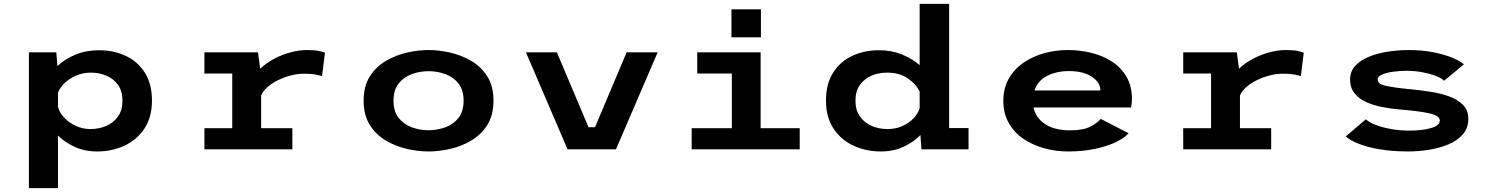

<svg xmlns="http://www.w3.org/2000/svg" viewBox="-20 -770 7712 990"><path d="M129 200V-500H270.5L276 -429.5Q313 -464.5 368 -487.8Q423 -511 490.5 -511Q565 -511 627 -482.5Q689 -454 726.2 -396.2Q763.5 -338.5 763.5 -251.5Q763.5 -164.5 724 -106Q684.5 -47.5 620.2 -18.2Q556 11 481.5 11Q416.5 11 365.2 -12.8Q314 -36.5 279 -71V200ZM448.5 -395.5Q408.5 -395.5 373.8 -380.8Q339 -366 314.2 -342.5Q289.5 -319 279 -292.5V-219.5Q285.5 -191 310 -164.5Q334.5 -138 370.2 -121.2Q406 -104.5 446 -104.5Q490.5 -104.5 528 -120.8Q565.5 -137 588.5 -169.5Q611.5 -202 611.5 -250.5Q611.5 -299.5 589 -331.5Q566.5 -363.5 529.5 -379.5Q492.5 -395.5 448.5 -395.5Z M1034 0V-109H1177.5V-391H1034V-500H1310.5L1321.5 -415.5Q1352.5 -445 1393.5 -466.8Q1434.5 -488.5 1478.5 -500.2Q1522.5 -512 1563 -512Q1603 -512 1625.2 -507Q1647.5 -502 1655.5 -498L1640.5 -377.5Q1632.5 -380.5 1608.8 -385.2Q1585 -390 1547.5 -390Q1506.5 -390 1460.5 -375.5Q1414.5 -361 1377.5 -335.5Q1340.5 -310 1326.5 -278V-109H1487.5V0Z M2190 11Q2137.5 11 2079.2 -2Q2021 -15 1970 -45Q1919 -75 1887 -125.5Q1855 -176 1855 -251Q1855 -326 1887 -376.2Q1919 -426.5 1970 -456.2Q2021 -486 2079.2 -499Q2137.5 -512 2190 -512Q2242 -512 2300.2 -499Q2358.5 -486 2409.5 -456.2Q2460.5 -426.5 2492.5 -376.2Q2524.5 -326 2524.5 -251Q2524.5 -176 2492.5 -125.5Q2460.5 -75 2409.5 -45Q2358.5 -15 2300.2 -2Q2242 11 2190 11ZM2190 -98.5Q2234.5 -98.5 2276 -113.5Q2317.5 -128.5 2344 -162Q2370.5 -195.5 2370.5 -251Q2370.5 -306 2344 -339.5Q2317.5 -373 2276 -388Q2234.5 -403 2190 -403Q2145 -403 2103.5 -388Q2062 -373 2035.5 -339.5Q2009 -306 2009 -251Q2009 -195.5 2035.5 -162Q2062 -128.5 2103.5 -113.5Q2145 -98.5 2190 -98.5Z M2906.5 0 2692 -500H2851.5L3014.5 -114H3048L3211 -500H3371L3156 0Z M3751.5 -722H3903.5V-577.5H3751.5ZM3546.5 0V-109H3753.5V-391H3575V-500H3902V-109H4103.5V0Z M4521 11Q4446.5 11 4382.2 -18.2Q4318 -47.5 4278.5 -106Q4239 -164.5 4239 -251.5Q4239 -338.5 4276.2 -396.2Q4313.5 -454 4375.5 -482.5Q4437.5 -511 4512 -511Q4577.5 -511 4631 -489Q4684.5 -467 4722 -434V-750H4874V-109.5H4974V0H4731L4726 -73.5Q4691 -37.5 4639 -13.2Q4587 11 4521 11ZM4391 -250.5Q4391 -202 4414 -169.5Q4437 -137 4474.5 -120.8Q4512 -104.5 4557 -104.5Q4598.5 -104.5 4633 -120Q4667.5 -135.5 4690.8 -160.2Q4714 -185 4722 -212.5V-297Q4705 -335.5 4661.5 -365.5Q4618 -395.5 4554 -395.5Q4510 -395.5 4473 -379.5Q4436 -363.5 4413.5 -331.5Q4391 -299.5 4391 -250.5Z M5487.5 11Q5425.5 11 5366 -5Q5306.5 -21 5258.5 -53.2Q5210.5 -85.5 5182 -134.8Q5153.5 -184 5153.5 -250.5Q5153.5 -316 5181.8 -365Q5210 -414 5257.5 -446.8Q5305 -479.5 5364.5 -495.8Q5424 -512 5486.5 -512Q5550.5 -512 5609.8 -497Q5669 -482 5715.5 -451.2Q5762 -420.5 5789.2 -372.8Q5816.5 -325 5816.5 -259.5Q5816.5 -246.5 5815.2 -235Q5814 -223.5 5812 -216H5309Q5321 -161 5370 -129.5Q5419 -98 5495.5 -98Q5568 -98 5605 -118.5Q5642 -139 5656 -157L5799 -83Q5779 -59 5734.5 -37.5Q5690 -16 5626.8 -2.5Q5563.5 11 5487.5 11ZM5491 -403.5Q5429 -403.5 5380.2 -379.2Q5331.5 -355 5314 -303.5H5653.5V-307Q5653.5 -344.5 5610.2 -374Q5567 -403.5 5491 -403.5Z M6081 0V-109H6224.5V-391H6081V-500H6357.5L6368.5 -415.5Q6399.5 -445 6440.5 -466.8Q6481.5 -488.5 6525.5 -500.2Q6569.5 -512 6610 -512Q6650 -512 6672.2 -507Q6694.5 -502 6702.5 -498L6687.5 -377.5Q6679.5 -380.5 6655.8 -385.2Q6632 -390 6594.5 -390Q6553.5 -390 6507.5 -375.5Q6461.5 -361 6424.5 -335.5Q6387.5 -310 6373.5 -278V-109H6534.5V0Z M7238.5 11Q7130 11 7044.8 -10.2Q6959.5 -31.5 6919 -66.5L7023 -155Q7039 -139 7073.8 -125.8Q7108.5 -112.5 7153.8 -104.5Q7199 -96.5 7246.5 -96.5Q7312.5 -96.5 7358.2 -109.5Q7404 -122.5 7404 -148.5Q7404 -173 7352.5 -185Q7301 -197 7203 -205Q7154 -209 7107.5 -218Q7061 -227 7023.5 -244.2Q6986 -261.5 6963.8 -289.8Q6941.5 -318 6941.5 -360Q6941.5 -403 6969.5 -432.2Q6997.5 -461.5 7042.5 -479Q7087.5 -496.5 7139.8 -504.2Q7192 -512 7240.5 -512Q7311.5 -512 7369.2 -500.8Q7427 -489.5 7467.8 -472.5Q7508.5 -455.5 7528.5 -438.5L7426 -353.5Q7413.5 -367 7382.8 -378.8Q7352 -390.5 7312.5 -397.8Q7273 -405 7233.5 -405Q7198 -405 7163.5 -400.2Q7129 -395.5 7106.2 -385.5Q7083.5 -375.5 7083.5 -359.5Q7083.5 -336.5 7129.2 -326.8Q7175 -317 7256 -309.5Q7302.5 -305 7353.8 -297.2Q7405 -289.5 7449.8 -273.8Q7494.5 -258 7522.8 -230Q7551 -202 7551 -157Q7551 -110.5 7523.5 -78.2Q7496 -46 7450.5 -26.5Q7405 -7 7349.8 2Q7294.5 11 7238.5 11Z"/></svg>

Font: Trispace SemiExpanded SemiBold
Style: Regular
Weight: 600
Width: 6
Designer: Tyler Finck
Foundry: Etcetera Type Company
Version: Version 1.210; ttfautohint (v1.8.3)